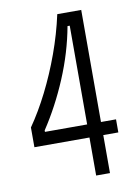

<svg xmlns="http://www.w3.org/2000/svg" viewBox="-78 -714 553 766"><g transform="rotate(-10 199.0 -330.5)"><path d="M26 -154V-234Q65 -290 100 -359.5Q135 -429 163 -506Q191 -583 208 -661H305V-207H366V-154H305V0H249V-154ZM78 -207H249V-607H240Q221 -503 178 -401Q135 -299 78 -213Z"/></g></svg>

Font: Bricolage Grotesque 12pt Condensed ExtraLight
Style: Regular
Weight: 200
Width: 3
Designer: Mathieu Triay
Foundry: Atelier Triay
Version: Version 1.001; ttfautohint (v1.8.4.7-5d5b);gftools[0.9.33.de